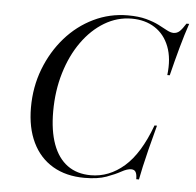

<svg xmlns="http://www.w3.org/2000/svg" viewBox="-46 -629 701 688"><g transform="rotate(5 304.0 -285.0)"><path d="M282.3 11.3Q216.1 11.3 168.1 -16.9Q120.2 -45.2 94.8 -98Q69.4 -150.8 69.4 -223.4Q69.4 -297.6 94.4 -362.5Q119.4 -427.4 162.9 -477Q206.5 -526.6 264.1 -554.4Q321.8 -582.3 387.1 -582.3Q425.8 -582.3 452.8 -575Q479.8 -567.7 498.8 -558.1Q517.7 -548.4 531 -541.1Q544.4 -533.9 554.8 -533.9Q567.7 -533.9 577 -542.7Q586.3 -551.6 598.4 -571H608.1Q594.4 -530.6 581.5 -483.9Q568.5 -437.1 554.8 -381.5H546Q553.2 -441.1 536.7 -483.9Q520.2 -526.6 485.1 -549.2Q450 -571.8 401.6 -571.8Q350 -571.8 304 -544.4Q258.1 -516.9 223.4 -468.1Q188.7 -419.4 169.4 -354.8Q150 -290.3 150 -216.1Q150 -146.8 167.7 -98.4Q185.5 -50 219.8 -25Q254 0 304 0Q369.4 0 423.8 -47.2Q478.2 -94.4 516.1 -197.6H525Q511.3 -146 502 -109.3Q492.7 -72.6 487.1 -46.8Q481.5 -21 477.4 0H467.7Q467.7 -17.7 462.9 -25.8Q458.1 -33.9 446.8 -33.9Q432.3 -33.9 412.1 -22.6Q391.9 -11.3 360.9 0Q329.8 11.3 282.3 11.3Z"/></g></svg>

Font: Playfair 144pt Light
Style: Italic
Weight: 300
Italic angle: -15.6°
Designer: Claus Eggers Sørensen
Foundry: Claus Eggers Sørensen
Version: Version 2.001;gftools[0.9.30]